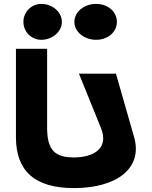

<svg xmlns="http://www.w3.org/2000/svg" viewBox="-20 -965 778 984"><path d="M192 -945C141 -945 100 -904 100 -853C100 -802 141 -761 192 -761C247.5 -761 297.1 -802 297.1 -853C297.1 -904 247.5 -945 192 -945ZM472.6 -945C410.8 -945 361.2 -904 361.2 -853C361.2 -802 410.8 -761 472.6 -761C534.3 -761 579.1 -802 579.1 -853C579.1 -904 534.3 -945 472.6 -945ZM574.2 -587.5H384.6L497.2 -309.5C541.4 -200.5 454 -158.2 359.4 -158.2C264.7 -158.2 221.5 -192.2 221.5 -309.5V-715H61.7V-262.8C61.7 -89.4 156.9 -1 359.4 -1C572 -1 714.3 -98.6 667.2 -262.8Z"/></svg>

Font: Hussar
Style: BdSuprExt
Weight: 700
Foundry: Cannot Into Space Fonts
Version: Version 2.00